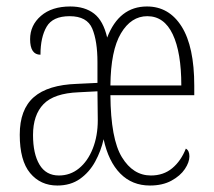

<svg xmlns="http://www.w3.org/2000/svg" viewBox="-20 -563 662 593"><path d="M157 10Q105 10 73 -28.5Q41 -67 41 -147Q41 -225 84.5 -263Q128 -301 218 -304L281 -307V-371Q281 -436 265 -474.5Q249 -513 195 -513Q143 -513 124 -480.5Q105 -448 105 -394Q73 -394 73 -442Q73 -485 106.5 -514Q140 -543 197 -543Q242 -543 270.5 -521Q299 -499 311 -447Q348 -543 434 -543Q502 -543 541 -481Q580 -419 580 -298V-269H321Q322 -134 356.5 -77.5Q391 -21 446 -21Q485 -21 512 -43.5Q539 -66 554 -104Q565 -98 565 -80Q565 -62 551 -41Q537 -20 509.5 -5Q482 10 443 10Q388 10 351.5 -27Q315 -64 300 -133Q292 -97 274 -64Q256 -31 227 -10.5Q198 10 157 10ZM540 -299Q540 -401 513.5 -457Q487 -513 435 -513Q385 -513 353.5 -460Q322 -407 321 -299ZM162 -21Q197 -21 224 -43Q251 -65 266.5 -104Q282 -143 282 -192L281 -281L223 -278Q147 -275 114.5 -241.5Q82 -208 82 -146Q82 -88 102 -54.5Q122 -21 162 -21Z"/></svg>

Font: Noto Serif Myanmar ExtraCondensed ExtraLight
Style: Regular
Weight: 200
Width: 2
Designer: Ben Mitchell and the Monotype Design Team
Foundry: Monotype Imaging Inc.
Version: Version 2.106; ttfautohint (v1.8.4.7-5d5b)